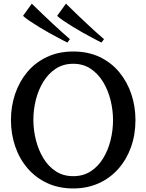

<svg xmlns="http://www.w3.org/2000/svg" viewBox="-20 -1037 816 1070"><path d="M388.2 13.2Q306.6 13.2 242.2 -17.1Q177.7 -47.4 132.8 -100.1Q87.9 -152.8 64.5 -221.7Q41 -290.5 41 -368.2Q41 -444.3 64.2 -513.2Q87.4 -582 131.8 -635.3Q176.3 -688.5 241 -719.2Q305.7 -750 388.2 -750Q470.7 -750 535.2 -719.5Q599.6 -689 644 -635.5Q688.5 -582 711.7 -513.2Q734.9 -444.3 734.9 -368.2Q734.9 -286.6 710 -217Q685.1 -147.5 639.2 -95.7Q593.3 -43.9 529.5 -15.4Q465.8 13.2 388.2 13.2ZM388.2 -55.2Q443.8 -55.2 485.6 -82.3Q527.3 -109.4 554.9 -154.8Q582.5 -200.2 596.2 -255.6Q609.9 -311 609.9 -367.2Q609.9 -422.9 596.2 -478.5Q582.5 -534.2 554.7 -580.1Q526.9 -626 485.4 -653.8Q443.8 -681.6 388.2 -681.6Q332.5 -681.6 291 -654.3Q249.5 -627 221.7 -581.8Q193.8 -536.6 179.9 -481.2Q166 -425.8 166 -369.1Q166 -313 179.9 -257.3Q193.8 -201.7 221.4 -155.8Q249 -109.9 290.8 -82.5Q332.5 -55.2 388.2 -55.2ZM545.4 -799.8Q534.7 -805.2 520.5 -812.5Q506.3 -819.8 489.3 -829.1Q472.2 -837.9 444.6 -853.3Q417 -868.7 387.5 -886.7Q357.9 -904.8 333.5 -921.4Q309.1 -938 298.3 -948.7L347.7 -1016.6Q409.2 -956.1 462.2 -906.5Q515.1 -856.9 559.6 -818.8ZM355.5 -799.8Q344.7 -805.2 330.6 -812.5Q316.4 -819.8 299.3 -829.1Q282.2 -837.9 254.6 -853.3Q227.1 -868.7 197.5 -886.7Q168 -904.8 143.6 -921.4Q119.1 -938 108.4 -948.7L157.2 -1016.6Q281.2 -895 369.6 -818.8Z"/></svg>

Font: Trocchi
Style: Regular
Weight: 400
Designer: Vernon Adams
Foundry: Vernon Adams
Version: Version 1.101; ttfautohint (v1.8.4.7-5d5b);gftools[0.9.27]